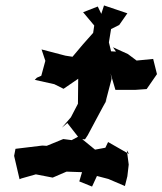

<svg xmlns="http://www.w3.org/2000/svg" viewBox="-20 -649 598 707"><path d="M389 -460 381 -493 389 -542 419 -557 449 -600 363 -629 353 -598 340 -625 286 -604 327 -555 323 -528 284 -484 247 -440 221 -444 133 -467 147 -425 132 -370 116 -363 108 -355 180 -339 214 -322 268 -359 267 -267 241 -217 208 -179 228 -196 274 -137 293 -136 303 -151C328 -197 352 -244 378 -290L368 -271L391 -359L387 -379L405 -318H477L520 -321L558 -376L544 -432L483 -426L451 -450L396 -475L407 -459ZM449 0 454 -43 447 -96 455 -82 378 -126 368 -105 330 -98 270 -147 244 -133 213 -137 152 -112 136 -113 37 -101 32 -75 52 11 59 8 112 -7 174 5 225 -17 282 -15 272 19 319 38 337 -1 379 10 440 36Z"/></svg>

Font: Asimov Aggro
Style: CondIt
Weight: 500
Designer: Google
Version: Version 2.000980; 2014